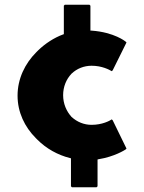

<svg xmlns="http://www.w3.org/2000/svg" viewBox="-20 -658 608 809"><path d="M279 127 283 131H387L391 127V14L395 13C463 2 506 -26 509 -28L513 -32L455 -151L451 -155C442 -149 411 -132 366 -132C334 -132 305 -144 282 -165H281V-166C260 -189 246 -221 246 -257C246 -292 259 -324 281 -347V-348H282C304 -369 334 -381 366 -381C410 -381 441 -364 451 -358L455 -362L513 -479L509 -483C509 -483 462 -522 366 -529H361V-634L357 -638H253L249 -634V-514L246 -513C208 -499 171 -475 141 -446L133 -438C85 -390 54 -326 54 -255C54 -185 84 -123 131 -76L138 -69C175 -32 223 -5 275 8L279 9Z"/></svg>

Font: Hussar Woodtype
Style: Bd
Weight: 900
Foundry: Cannot Into Space Fonts
Version: Version 1.07